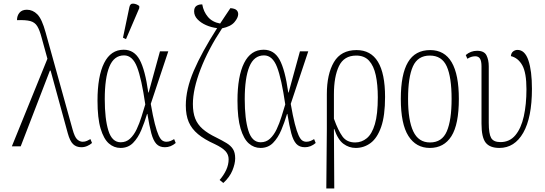

<svg xmlns="http://www.w3.org/2000/svg" viewBox="-20 -826 3078 1085"><path d="M47 1 248 -494 215 -614Q204 -656 190.5 -678Q177 -700 151 -707Q125 -714 76 -712Q76 -737 90 -754Q104 -771 132 -771Q165 -771 191 -745Q217 -719 238 -642L390 -95Q402 -51 416.5 -38Q431 -25 447 -25Q461 -25 471.5 -30Q482 -35 491 -40L500 -18Q489 -8 473 -1Q457 6 440 6Q411 6 393 -11.5Q375 -29 363 -73L266 -427H262L97 1Z M661 10Q624 10 595 -15.5Q566 -41 548.5 -99.5Q531 -158 531 -257Q531 -395 568.5 -470Q606 -545 679 -545Q738 -545 769 -488.5Q800 -432 818 -303H820L884 -536H931L832 -239Q844 -169 855 -126.5Q866 -84 876 -62Q886 -40 896.5 -32.5Q907 -25 920 -25Q932 -25 942.5 -29Q953 -33 964 -40L973 -18Q945 6 912 6Q881 6 863.5 -13Q846 -32 835 -73Q824 -114 813 -182H811Q797 -135 778.5 -91Q760 -47 732 -18.5Q704 10 661 10ZM662 -22Q693 -22 715 -42.5Q737 -63 752.5 -96Q768 -129 779.5 -166Q791 -203 801 -236Q780 -381 754.5 -447Q729 -513 681 -513Q624 -513 598 -449Q572 -385 572 -266Q572 -154 592.5 -88Q613 -22 662 -22ZM692 -605 675 -613 711 -785Q715 -807 733.5 -805.5Q752 -804 767 -792V-780Z M1242 208 1221 191Q1244 165 1258 135Q1272 105 1272 74Q1272 48 1254.5 28.5Q1237 9 1193 -12Q1135 -38 1099 -68Q1063 -98 1046.5 -136.5Q1030 -175 1030 -230Q1030 -321 1075 -426Q1120 -531 1207 -667Q1174 -671 1144.5 -684Q1115 -697 1096 -717Q1077 -737 1077 -762Q1077 -784 1090.5 -793Q1104 -802 1123 -801Q1130 -760 1155 -730.5Q1180 -701 1224 -693Q1238 -714 1252.5 -736Q1267 -758 1282 -780Q1307 -778 1316.5 -769Q1326 -760 1326 -746Q1326 -726 1305 -701Q1284 -676 1235 -666Q1157 -548 1113.5 -435Q1070 -322 1070 -238Q1070 -190 1083 -156.5Q1096 -123 1125 -97.5Q1154 -72 1202 -49Q1236 -32 1260 -17.5Q1284 -3 1296.5 16.5Q1309 36 1309 69Q1309 99 1293.5 137Q1278 175 1242 208Z M1452 10Q1415 10 1386 -15.5Q1357 -41 1339.5 -99.5Q1322 -158 1322 -257Q1322 -395 1359.5 -470Q1397 -545 1470 -545Q1529 -545 1560 -488.5Q1591 -432 1609 -303H1611L1675 -536H1722L1623 -239Q1635 -169 1646 -126.5Q1657 -84 1667 -62Q1677 -40 1687.5 -32.5Q1698 -25 1711 -25Q1723 -25 1733.5 -29Q1744 -33 1755 -40L1764 -18Q1736 6 1703 6Q1672 6 1654.5 -13Q1637 -32 1626 -73Q1615 -114 1604 -182H1602Q1588 -135 1569.5 -91Q1551 -47 1523 -18.5Q1495 10 1452 10ZM1453 -22Q1484 -22 1506 -42.5Q1528 -63 1543.5 -96Q1559 -129 1570.5 -166Q1582 -203 1592 -236Q1571 -381 1545.5 -447Q1520 -513 1472 -513Q1415 -513 1389 -449Q1363 -385 1363 -266Q1363 -154 1383.5 -88Q1404 -22 1453 -22Z M1824 239 1827 -96V-294Q1827 -407 1867 -475Q1907 -543 1995 -543Q2156 -543 2156 -278Q2156 -172 2134 -109Q2112 -46 2074.5 -18Q2037 10 1990 10Q1952 10 1920.5 -13.5Q1889 -37 1869 -97H1867L1869 239ZM1987 -21Q2024 -21 2053 -45Q2082 -69 2098.5 -124.5Q2115 -180 2115 -276Q2115 -348 2103.5 -401Q2092 -454 2065.5 -483Q2039 -512 1993 -512Q1924 -512 1895.5 -452.5Q1867 -393 1867 -293V-155Q1891 -88 1915.5 -54.5Q1940 -21 1987 -21Z M2409 10Q2331 10 2288 -57.5Q2245 -125 2245 -267Q2245 -406 2285.5 -474.5Q2326 -543 2411 -543Q2573 -543 2573 -267Q2573 -123 2531 -56.5Q2489 10 2409 10ZM2410 -21Q2478 -21 2505 -84Q2532 -147 2532 -267Q2532 -390 2504.5 -451Q2477 -512 2409 -512Q2341 -512 2313.5 -451Q2286 -390 2286 -267Q2286 -146 2315.5 -83.5Q2345 -21 2410 -21Z M2802 10Q2748 10 2724.5 -20Q2701 -50 2701 -127V-451Q2701 -481 2692.5 -494.5Q2684 -508 2666 -508Q2657 -508 2646.5 -505.5Q2636 -503 2621 -494L2612 -515Q2640 -539 2676 -539Q2716 -539 2729 -513.5Q2742 -488 2742 -451V-132Q2742 -70 2755.5 -46.5Q2769 -23 2808 -23Q2860 -23 2892.5 -62Q2925 -101 2940 -168.5Q2955 -236 2955 -322Q2955 -415 2931.5 -457Q2908 -499 2867 -509Q2869 -528 2880.5 -536Q2892 -544 2904 -544Q2946 -544 2966 -485Q2986 -426 2986 -324Q2986 -162 2937 -76Q2888 10 2802 10Z"/></svg>

Font: Noto Serif ExtraCondensed ExtraLight
Style: Regular
Weight: 200
Width: 2
Designer: Monotype Design Team
Foundry: Monotype Imaging Inc.
Version: Version 2.015